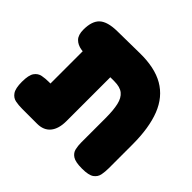

<svg xmlns="http://www.w3.org/2000/svg" viewBox="-144 -754 932 932"><g transform="rotate(45 321.5 -288.5)"><path d="M112 9Q89 9 67.5 5Q46 1 32.5 -18.5Q19 -38 19 -83Q19 -129 32.5 -148Q46 -167 67.5 -171Q89 -175 111 -175H123V-466L252 -406Q215 -400 179 -396.5Q143 -393 114 -397.5Q85 -402 68 -419.5Q51 -437 51 -473Q51 -532 79 -557.5Q107 -583 172 -584L323 -586Q426 -588 490 -551Q554 -514 584 -438Q614 -362 614 -247V-84Q614 -61 610 -39.5Q606 -18 587.5 -4.5Q569 9 523 9Q478 9 459 -3.5Q440 -16 435.5 -36Q431 -56 431 -77V-245Q431 -300 423 -334.5Q415 -369 394.5 -385.5Q374 -402 335 -402H307V-101Q307 -48 283.5 -19.5Q260 9 215 9Z"/></g></svg>

Font: Fredoka SemiCondensed
Style: Bold
Weight: 700
Width: 4
Designer: Ben Nathan
Foundry: Milena B. Brandão, Ben Nathan
Version: Version 2.001